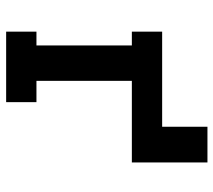

<svg xmlns="http://www.w3.org/2000/svg" viewBox="-56 -656 711 640"><g transform="rotate(90 300.0 -335.5)"><path d="M85 0V-101H131V-419H85V-520H402V-671H521V-419H249V-101H320V0Z"/></g></svg>

Font: Iosevka Plex Etoile
Style: Bold
Weight: 700
Designer: Belleve Invis
Foundry: Belleve Invis
Version: Version 25.1.1; ttfautohint (v1.8.4)